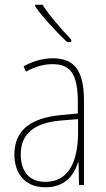

<svg xmlns="http://www.w3.org/2000/svg" viewBox="-20 -784 450 814"><path d="M160 -764H129V-757C163 -708 222 -646 264 -606H282V-616C241 -660 193 -713 160 -764ZM203 -537C162 -537 118 -524 80 -503L90 -480C133 -504 170 -512 203 -512C278 -512 310 -471 310 -351V-303L237 -296C113 -284 41 -234 41 -129C41 -53 82 10 172 10C258 10 294 -43 311 -96H313L315 0H336V-356C336 -486 295 -537 203 -537ZM237 -273 311 -279V-220C310 -98 271 -13 172 -13C106 -13 68 -55 68 -129C68 -219 127 -263 237 -273Z"/></svg>

Font: Noto Sans Kannada Condensed Thin
Style: Regular
Weight: 100
Width: 3
Designer: Jelle Bosma - Monotype Design Team
Foundry: Monotype Imaging Inc.
Version: Version 2.005